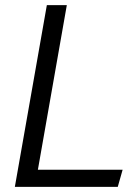

<svg xmlns="http://www.w3.org/2000/svg" viewBox="-20 -730 524 750"><path d="M38 0 163 -710H241L128 -67H459L440 0Z"/></svg>

Font: Livvic
Style: Italic
Weight: 400
Italic angle: -10°
Designer: Jacques Le Bailly, Baron von Fonthausen
Version: Version 1.001; ttfautohint (v1.8.2)